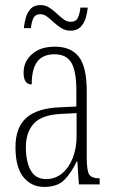

<svg xmlns="http://www.w3.org/2000/svg" viewBox="-20 -727 451 757"><path d="M154 10Q104 10 72.5 -28.5Q41 -67 41 -147Q41 -225 84.5 -263Q128 -301 218 -304L281 -307V-371Q281 -446 261.5 -479.5Q242 -513 195 -513Q149 -513 127 -484Q105 -455 105 -394Q73 -394 73 -441Q73 -484 106 -513.5Q139 -543 197 -543Q259 -543 290.5 -503.5Q322 -464 322 -367V-105Q322 -52 332.5 -38Q343 -24 371 -24H373V0H291L285 -90H282Q262 -47 234.5 -18.5Q207 10 154 10ZM162 -21Q198 -21 225 -43.5Q252 -66 267 -104.5Q282 -143 282 -191V-281L223 -278Q147 -275 114.5 -241Q82 -207 82 -146Q82 -90 101 -55.5Q120 -21 162 -21ZM258 -606Q238 -606 222 -616Q206 -626 192 -639Q178 -652 165.5 -661.5Q153 -671 139 -671Q119 -671 111.5 -655Q104 -639 102 -616H74Q76 -637 82 -658Q88 -679 101.5 -693Q115 -707 140 -707Q159 -707 174.5 -697Q190 -687 203.5 -674Q217 -661 230.5 -651Q244 -641 259 -641Q280 -641 287.5 -658Q295 -675 297 -697H326Q324 -675 317.5 -654.5Q311 -634 297 -620Q283 -606 258 -606Z"/></svg>

Font: Noto Serif Hebrew ExtraCondensed ExtraLight
Style: Regular
Weight: 200
Width: 2
Designer: Monotype Design Team
Foundry: Monotype Imaging Inc.
Version: Version 2.004; ttfautohint (v1.8.4.7-5d5b)